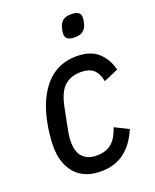

<svg xmlns="http://www.w3.org/2000/svg" viewBox="-138 -801 718 892"><g transform="rotate(-20 221.0 -355.0)"><path d="M206 12Q163 12 131 -1.5Q99 -15 78 -40Q57 -65 46.5 -98.5Q36 -132 36 -173Q36 -199 39.5 -231Q43 -263 49 -292Q72 -404 130.5 -467Q189 -530 280 -530Q349 -530 386.5 -495.5Q424 -461 437 -407L365 -376Q357 -417 335.5 -435.5Q314 -454 275 -454Q224 -454 192.5 -425.5Q161 -397 147 -325L125 -214Q123 -202 121.5 -190Q120 -178 120 -167Q120 -113 144.5 -88.5Q169 -64 213 -64Q261 -64 288.5 -89.5Q316 -115 330 -161L398 -127Q369 -59 322 -23.5Q275 12 206 12ZM303 -615Q258 -615 258 -647Q258 -654 259 -661Q260 -668 263 -679Q269 -700 283 -711Q297 -722 325 -722Q370 -722 370 -690Q370 -683 369 -676Q368 -669 365 -658Q359 -637 345 -626Q331 -615 303 -615Z"/></g></svg>

Font: IBM Plex Sans Cond Text
Style: Italic
Weight: 450
Width: 3
Italic angle: -11°
Designer: Mike Abbink, Paul van der Laan, Pieter van Rosmalen
Foundry: Bold Monday
Version: Version 1.3